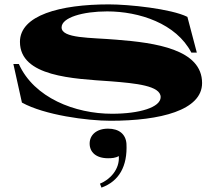

<svg xmlns="http://www.w3.org/2000/svg" viewBox="-20 -535 986 876"><path d="M484 16C712 16 902 -32 902 -156C902 -310 690 -340 510 -354C393 -364 261 -359 261 -410C261 -455 358 -483 469 -483C615 -483 784 -428 853 -295H878L835 -458C761 -495 568 -515 477 -515C253 -515 71 -465 71 -344C71 -185 314 -176 486 -164C599 -155 713 -144 713 -92C713 -45 616 -16 491 -16C322 -16 135 -89 66 -243H41L80 -67C183 -10 378 16 484 16ZM436 303 443 321C523 292 562 224 557 121C554 78 524 52 473 52C420 52 389 81 389 120C389 159 418 187 473 187C489 187 507 186 522 177C527 238 481 285 436 303Z"/></svg>

Font: Sprat Extended
Style: Bold
Weight: 700
Width: 9
Designer: Ethan Nakache
Foundry: Collletttivo
Version: Version 2.000;Glyphs 3.2 (3217)